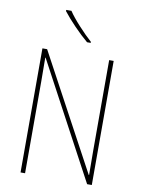

<svg xmlns="http://www.w3.org/2000/svg" viewBox="-101 -1020 803 1088"><g transform="rotate(10 300.0 -476.0)"><path d="M95 -714H122L478 -53H480Q479 -100 479 -191V-714H505V0H478L122 -665H120Q121 -622 121 -530V0H95ZM190 -945V-952H220Q241 -920 282.5 -874.5Q324 -829 359 -798V-792H338Q300 -824 259 -866.5Q218 -909 190 -945Z"/></g></svg>

Font: Noto Sans Mono UI Thin
Style: Regular
Weight: 250
Monospace: yes
Designer: Monotype Design team
Foundry: Monotype Imaging Inc.
Version: Version 1.000